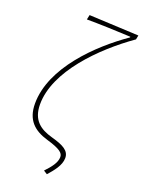

<svg xmlns="http://www.w3.org/2000/svg" viewBox="-169 -812 806 1076"><g transform="rotate(20 234.0 -274.0)"><path d="M252 186C282 152 318 110 318 66C318 22 280 2 208 -18C136 -38 82 -74 82 -170C82 -366 285 -570 463 -695L468 -720L172 -734L166 -706C234 -706 350 -702 428 -698V-694C263 -580 54 -378 54 -164C54 -66 106 -20 188 4C270 28 290 46 290 70C290 104 263 137 230 172Z"/></g></svg>

Font: Source Sans Pro ExtraLight
Style: Italic
Weight: 200
Italic angle: -11°
Designer: Paul D. Hunt
Foundry: Adobe Systems Incorporated
Version: Version 3.006;hotconv 1.0.111;makeotfexe 2.5.65597